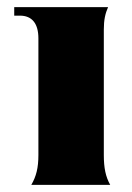

<svg xmlns="http://www.w3.org/2000/svg" viewBox="-20 -520 370 540"><path d="M68 0H290C277 -23 272 -48 272 -84V-437C272 -464 276 -482 284 -500H20V-476H36C70 -476 88 -454 88 -412V-84C88 -48 82 -24 68 0Z"/></svg>

Font: Sinistre Bold
Style: Regular
Weight: 900
Designer: Jules Durand
Foundry: Collletttivo
Version: Version 69.420;Glyphs 3.2 (3217)